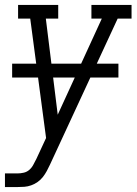

<svg xmlns="http://www.w3.org/2000/svg" viewBox="-26 -550 551 775"><path d="M-6 205V150H45Q57 150 70 147Q83 144 93 135Q103 126 109 114Q115 102 121 91L160 7L96 -475H47V-530H209V-475H159L207 -87L385 -475H343V-530H505V-475H449L176 114Q170 127 163 140Q156 153 147 164.5Q138 176 126 184.5Q114 193 100 198Q86 203 72.5 204Q59 205 45 205ZM23 -237V-293H452V-237Z"/></svg>

Font: Iosevka Slab Light Oblique
Style: Regular
Weight: 300
Italic angle: -9°
Monospace: yes
Designer: Belleve Invis
Foundry: Belleve Invis
Version: Version 11.1.1; ttfautohint (v1.8.3)